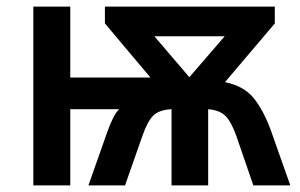

<svg xmlns="http://www.w3.org/2000/svg" viewBox="-20 -562 908 582"><path d="M813 -542V-491L662 -313Q720 -301 749.5 -264Q779 -227 801 -167L860 0H748L696 -151Q681 -193 663.5 -210.5Q646 -228 611 -231V0H500V-231Q462 -229 444.5 -211.5Q427 -194 412 -151L359 0H248L307 -167Q314 -186 322.5 -203.5Q331 -221 341 -231H193V0H81V-542H193V-327H436L298 -491V-542ZM661 -452H448L554 -328Z"/></svg>

Font: Noto Sans SemiBold
Style: Regular
Weight: 600
Designer: Monotype Design Team
Foundry: Monotype Imaging Inc.
Version: Version 2.007